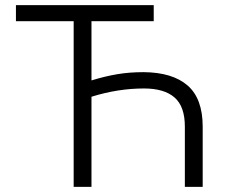

<svg xmlns="http://www.w3.org/2000/svg" viewBox="-20 -727 894 747"><path d="M578.1 -644.5H335.9V-414.1Q388.2 -430.2 435.5 -438.2Q482.9 -446.3 539.1 -446.3Q651.4 -445.3 710 -394.3Q768.6 -343.3 768.6 -234.4V0H699.2V-234.4Q699.2 -313 658.9 -347.9Q618.7 -382.8 540 -382.8Q439 -382.8 335.9 -350.6V0H266.6V-644.5H42V-707H578.1Z"/></svg>

Font: Pretendard JP Light
Style: Regular
Weight: 300
Designer: Base glyphs from Inter by Rasmus Andersson; Hangeul glyphs from Noto Sans CJK(Source Han Sans) by Jang Soo-young and Kan
Foundry: Kil Hyung-jin
Version: Version 1.309